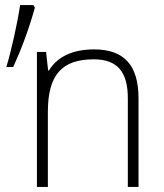

<svg xmlns="http://www.w3.org/2000/svg" viewBox="-20 -734 646 754"><path d="M5 -471H32C64 -541 93 -618 117 -704L111 -714H59C48 -640 24 -534 5 -471ZM125 0H168V-295C168 -440 223 -501 348 -501C439 -501 482 -454 482 -348V0H524V-348C524 -478 467 -540 350 -540C265 -540 206 -512 172 -457H169L161 -530H125Z"/></svg>

Font: Kathrein 35 Thin
Style: Regular
Weight: 250
Designer: Lazydogs Typefoundry, based on Open Sans by Ascender Corporation
Foundry: Lazydogs Typefoundry
Version: Version 1.003;PS 001.003;hotconv 1.0.88;makeotf.lib2.5.64775